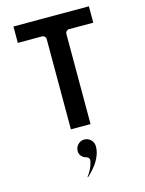

<svg xmlns="http://www.w3.org/2000/svg" viewBox="-158 -892 986 1303"><g transform="rotate(-15 335.0 -240.5)"><path d="M334 65C300.2 65 271 93.5 271 130C271 156.9 290.2 178.9 318.8 185.7C330.6 188.5 340.1 201.1 337.6 214.5C329.2 260.1 307.7 293.7 290.2 316.4L293.2 318.8C349.1 269.1 399 203.9 399 130C399 93.7 370.3 65 334 65ZM69 -685H240C250.7 -685 265 -675.1 265 -660V-25H403V-660C403 -670.7 412.9 -685 428 -685H599V-800H69Z"/></g></svg>

Font: Hussar Ekologiczny
Style: Regular
Weight: 400
Foundry: Cannot Into Space Fonts
Version: Version 0.97